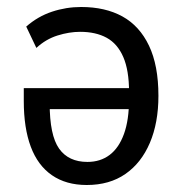

<svg xmlns="http://www.w3.org/2000/svg" viewBox="-20 -520 523 549"><path d="M228 9Q169 9 128.5 -19Q88 -47 68 -100.5Q48 -154 48 -231V-268H364V-208H108L122 -225Q122 -133 149 -95Q176 -57 230 -57Q267 -57 293.5 -77Q320 -97 334.5 -137Q349 -177 349 -237V-257Q349 -319 332.5 -357Q316 -395 285 -412Q254 -429 209 -429Q178 -429 144.5 -418.5Q111 -408 84 -383L55 -444Q88 -473 128.5 -486.5Q169 -500 212 -500Q281 -500 330 -473Q379 -446 406 -389.5Q433 -333 433 -246Q433 -169 408.5 -111.5Q384 -54 338.5 -22.5Q293 9 228 9Z"/></svg>

Font: Nunito Sans 10pt Condensed Medium
Style: Regular
Weight: 500
Width: 3
Designer: Vernon Adams
Foundry: Vernon Adams
Version: Version 3.101;gftools[0.9.27]